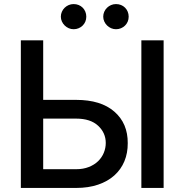

<svg xmlns="http://www.w3.org/2000/svg" viewBox="-20 -926 905 946"><path d="M82.7 -727.3H192.8V-433.9H355.1Q476.9 -433.9 543.3 -376.1Q610.1 -318.2 609.4 -220.5Q609.7 -171.9 592.9 -131.4Q576 -90.9 543.3 -61.6Q510.7 -32.3 463.2 -16.2Q415.8 0 355.1 0H82.7ZM676.5 -727.3H786.2V0H676.5ZM192.8 -92.3H355.1Q390.3 -92.3 417.6 -103.2Q445 -114 463.4 -131.9Q481.9 -149.9 491.5 -173.3Q501.1 -196.7 501.1 -221.9Q501.1 -271.3 463.4 -306.5Q425.8 -341.6 355.1 -341.6H192.8ZM551.5 -905.9Q565 -905.9 576.3 -901.3Q587.7 -896.7 596.1 -888.3Q604.4 -880 609.2 -868.6Q614 -857.2 614 -843.8Q614 -830.6 609.2 -819.4Q604.4 -808.2 595.9 -799.9Q587.4 -791.5 576 -786.8Q564.6 -782 551.5 -782Q539.1 -782 527.7 -786.9Q516.3 -791.9 507.6 -800.4Q498.9 -808.9 493.8 -820.1Q488.6 -831.3 488.6 -843.8Q488.6 -856.5 493.6 -867.9Q498.6 -879.3 507.3 -887.8Q516 -896.3 527.3 -901.1Q538.7 -905.9 551.5 -905.9ZM342.7 -905.9Q356.2 -905.9 367.5 -901.3Q378.9 -896.7 387.3 -888.3Q395.6 -880 400.4 -868.6Q405.2 -857.2 405.2 -843.8Q405.2 -830.6 400.4 -819.4Q395.6 -808.2 387.1 -799.9Q378.6 -791.5 367.2 -786.8Q355.8 -782 342.7 -782Q330.3 -782 318.9 -786.9Q307.5 -791.9 298.8 -800.4Q290.1 -808.9 285 -820.1Q279.8 -831.3 279.8 -843.8Q279.8 -856.5 284.8 -867.9Q289.8 -879.3 298.5 -887.8Q307.2 -896.3 318.5 -901.1Q329.9 -905.9 342.7 -905.9Z"/></svg>

Font: Inter P Medium
Style: Regular
Weight: 500
Designer: Rasmus Andersson
Foundry: rsms
Version: Version 3.018;git-588b23468